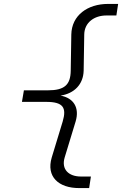

<svg xmlns="http://www.w3.org/2000/svg" viewBox="-20 -850 640 980"><path d="M384 110H435L444 51H393C331 51 292 15 310 -46L366 -230C387 -300 356 -350 289 -362C360 -373 405 -420 407 -489L410 -674C411 -735 461 -771 523 -771H574L583 -830H532C427 -830 346 -772 344 -674L341 -489C340 -417 309 -389 225 -389H102L92 -330H216C302 -330 321 -301 300 -230L244 -46C215 52 279 110 384 110Z"/></svg>

Font: JetBrains Mono ExtraLight
Style: Italic
Weight: 240
Italic angle: -9°
Monospace: yes
Designer: Philipp Nurullin, Konstantin Bulenkov
Foundry: JetBrains
Version: Version 2.305